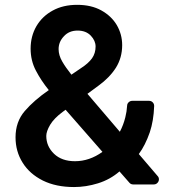

<svg xmlns="http://www.w3.org/2000/svg" viewBox="-20 -756 703 787"><path d="M155.5 -16Q101.2 -43.3 72.8 -89.1Q43.7 -135.3 43.7 -193.2Q43.7 -257.1 81.7 -301.1Q119.3 -344.8 180 -386.7Q148.1 -426.1 127.1 -466.6Q105.5 -507.5 105.5 -556.5Q105.5 -607.6 129.3 -648.8Q153.4 -689.6 196 -712.7Q238.6 -736.2 296.2 -736.2Q354 -736.2 395.2 -713.4Q436.8 -690.3 458.8 -653.1Q480.8 -615.1 480.8 -571Q480.8 -519.9 455.3 -478.7Q429.3 -437.9 384.2 -405.2L338.4 -371.4L471.2 -215.9Q485.8 -243.3 493.6 -274.9Q499.6 -298.3 501.1 -323.2Q501.4 -331.3 507.6 -337Q513.8 -342.7 522 -342.7H591.3Q600.1 -342.7 606.2 -336.3Q612.2 -329.9 611.9 -321Q609.7 -260.7 594.1 -214.1Q575.6 -160.5 549 -124.6L626.4 -34.1Q631.4 -28.8 631.4 -21Q631.4 -12.8 625.4 -6.4Q619.3 0 610.4 0H525.9Q516.3 0 510.3 -7.1L469.8 -53.3Q431.1 -19.9 381.7 -4.6Q332.4 10.7 283.4 10.7Q209.5 10.7 155.5 -16ZM201.7 -125.4Q233.3 -95.2 287.3 -95.2Q346.6 -95.2 399.9 -133.5L248.9 -306.1L237.2 -297.6Q201.7 -271.3 185.4 -244.3Q169.7 -217.3 169.7 -198.9Q169.7 -156.2 201.7 -125.4ZM235.1 -503.9Q248.2 -480.8 272.7 -449.9L313.9 -478Q342.3 -496.4 357.2 -517Q371.8 -538 371.8 -565.3Q371.8 -589.1 352.3 -609.7Q332.4 -630.7 297.9 -630.7Q263.1 -630.7 241.8 -607.2Q220.2 -584.5 220.2 -554.7Q220.2 -529.5 235.1 -503.9Z"/></svg>

Font: DeltaSans SemiBold
Style: Regular
Weight: 600
Designer: Rasmus Andersson
Foundry: rsms
Version: Version 3.012